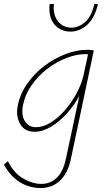

<svg xmlns="http://www.w3.org/2000/svg" viewBox="-57 -663 533 972"><path d="M148 289Q113 289 78.5 276.5Q44 264 14 237Q-16 210 -37 170L-17 153Q13 213 60 240.5Q107 268 152 268Q198 268 230.5 237Q263 206 277 139L356 -231L382 -277Q372 -229 345.5 -179.5Q319 -130 281.5 -88.5Q244 -47 201.5 -21.5Q159 4 117 4Q68 4 45 -35.5Q22 -75 33 -129Q45 -189 81.5 -240.5Q118 -292 168.5 -330Q219 -368 275.5 -389.5Q332 -411 385 -411Q395 -411 403.5 -410Q412 -409 418 -408L302 141Q294 180 279 208Q264 236 244 254Q224 272 199.5 280.5Q175 289 148 289ZM125 -19Q162 -19 200.5 -43Q239 -67 272.5 -106Q306 -145 330.5 -190.5Q355 -236 365 -278L391 -399L401 -386Q395 -388 390 -388.5Q385 -389 376 -389Q330 -389 279.5 -369.5Q229 -350 183 -315Q137 -280 103.5 -232.5Q70 -185 59 -129Q50 -80 69 -49.5Q88 -19 125 -19ZM299 -503Q251 -503 219.5 -538Q188 -573 194 -642L216 -643Q210 -589 236 -556Q262 -523 305 -523Q340 -523 372.5 -550Q405 -577 421 -643L439 -642Q422 -571 384 -537Q346 -503 299 -503Z"/></svg>

Font: Ysabeau Infant Thin
Style: Italic
Weight: 250
Italic angle: -12°
Designer: Christian Thalmann (Catharsis Fonts)
Version: Version 2.001;gftools[0.9.30]; featfreeze: ss01,ss02,lnum